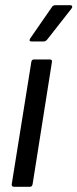

<svg xmlns="http://www.w3.org/2000/svg" viewBox="-20 -716 297 736"><path d="M34 0Q24 0 25 -10L100 -478Q101 -488 110 -488H171Q181 -488 179 -478L105 -10Q103 0 95 0ZM101 -557Q89 -557 96 -569L177 -686Q182 -696 192 -696H250Q255 -696 256.5 -692Q258 -688 254 -683L163 -567Q156 -557 147 -557Z"/></svg>

Font: Sofia Sans Condensed Medium
Style: Italic
Weight: 500
Italic angle: -9°
Designer: Botio Nikoltchev, Ani Petrova
Foundry: lettersoup
Version: Version 4.101; ttfautohint (v1.8.4.7-5d5b)